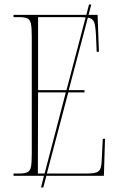

<svg xmlns="http://www.w3.org/2000/svg" viewBox="-20 -780 530 852"><path d="M40 0V-10H65Q90 -10 102 -16Q114 -22 117.5 -40.5Q121 -59 121 -98V-616Q121 -655 117.5 -673.5Q114 -692 102 -698Q90 -704 65 -704H40V-714H363L375 -760H385L373 -714H413L419 -550H409L406 -621Q404 -664 398 -681Q392 -698 370 -702L285 -380H355V-370H283L188 -10H364Q394 -10 408 -15Q422 -20 426.5 -34.5Q431 -49 432 -79L436 -164H446L441 0H186L172 52H162L175 0ZM149 -380H275L360 -703Q350 -704 335 -704H149ZM148 -10H178L272 -370H149Z"/></svg>

Font: Noto Serif Display Condensed Thin
Style: Regular
Weight: 100
Width: 3
Designer: Monotype Design Team
Foundry: Monotype Imaging Inc.
Version: Version 2.009